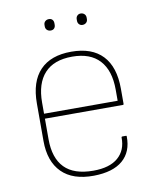

<svg xmlns="http://www.w3.org/2000/svg" viewBox="-75 -693 626 763"><g transform="rotate(-10 237.5 -311.0)"><path d="M243 11Q158 12 113.5 -32.5Q69 -77 69 -160V-311Q69 -399 112.5 -444.5Q156 -490 239 -490Q322 -490 365 -444.5Q408 -399 408 -311V-250Q408 -246 405 -246H90V-163Q90 -87 128 -48Q166 -9 244 -9Q310 -9 344 -38.5Q378 -68 377 -119Q377 -123 381 -123H396Q398 -123 398 -120Q399 -58 359.5 -24Q320 10 243 11ZM90 -266H387V-311Q387 -388 349.5 -429Q312 -470 239 -470Q165 -470 127.5 -429Q90 -388 90 -311ZM174 -587Q165 -587 159 -592.5Q153 -598 153 -607V-613Q153 -622 159 -627.5Q165 -633 174 -633Q183 -633 188 -627.5Q193 -622 193 -613V-607Q193 -598 188 -592.5Q183 -587 174 -587ZM302 -587Q294 -587 288.5 -592.5Q283 -598 283 -607V-613Q283 -622 288.5 -627.5Q294 -633 302 -633Q311 -633 317 -627.5Q323 -622 323 -613V-607Q323 -598 317 -592.5Q311 -587 302 -587Z"/></g></svg>

Font: Sofia Sans Semi Condensed Thin
Style: Regular
Weight: 250
Version: Version 4.100